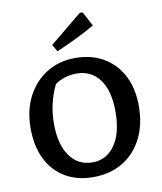

<svg xmlns="http://www.w3.org/2000/svg" viewBox="-97 -985 906 1074"><g transform="rotate(-10 355.5 -448.0)"><path d="M346 11Q255 11 187.5 -29Q120 -69 83.5 -143Q47 -217 47 -318Q47 -421 87.5 -498.5Q128 -576 198.5 -619.5Q269 -663 360 -663Q453 -663 521.5 -622.5Q590 -582 627.5 -509Q665 -436 665 -338Q665 -232 625.5 -154Q586 -76 514.5 -32.5Q443 11 346 11ZM356 -71Q436 -71 483.5 -139Q531 -207 531 -329Q531 -446 484 -511Q437 -576 351 -576Q321 -576 290 -567Q259 -558 230 -539Q180 -436 180 -321Q180 -204 227 -137.5Q274 -71 356 -71ZM270 -717 247 -757 430 -907H446L490 -825Q436 -794 381 -767.5Q326 -741 270 -717Z"/></g></svg>

Font: Piazzolla SemiBold
Style: Regular
Weight: 600
Designer: Juan Pablo del Peral
Foundry: Huerta Tipografica
Version: Version 1.330